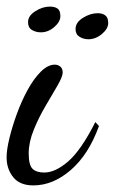

<svg xmlns="http://www.w3.org/2000/svg" viewBox="-26 -535 348 582"><path d="M75 27Q34 27 14 2Q-6 -23 -6 -58Q-6 -81 2.5 -116Q11 -151 25 -189.5Q39 -228 57.5 -262Q76 -296 97.5 -317.5Q119 -339 140 -339Q150 -339 157 -333Q164 -327 164 -315Q164 -303 148.5 -276Q133 -249 112.5 -214.5Q92 -180 76.5 -142Q61 -104 61 -70Q61 -35 72.5 -23.5Q84 -12 108 -12Q142 -12 181 -46Q220 -80 263 -165L274 -153Q243 -67 189 -20Q135 27 75 27ZM242 -416Q227 -416 215 -423.5Q203 -431 203 -447Q203 -467 225.5 -481Q248 -495 270 -495Q284 -495 293 -488.5Q302 -482 302 -465Q302 -448 283 -432Q264 -416 242 -416ZM98 -437Q83 -437 71 -444Q59 -451 59 -468Q59 -487 81 -501Q103 -515 125 -515Q140 -515 148.5 -509Q157 -503 157 -486Q157 -469 138.5 -453Q120 -437 98 -437Z"/></svg>

Font: Dancing Script Medium
Style: Regular
Weight: 500
Designer: Pablo Impallari
Foundry: Pablo Impallari
Version: Version 2.000